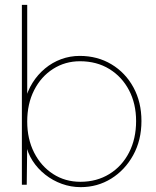

<svg xmlns="http://www.w3.org/2000/svg" viewBox="-20 -760 642 790"><path d="M312 10Q272 10 234.5 -3.5Q197 -17 166 -41.5Q135 -66 114 -98.5Q93 -131 86 -170L92 -167L90 0H70V-740H92V-348L83 -345Q93 -386 114 -419.5Q135 -453 165 -478Q195 -503 231.5 -516.5Q268 -530 308 -530Q381 -530 438.5 -495.5Q496 -461 529 -400.5Q562 -340 562 -262Q562 -183 528 -121.5Q494 -60 437.5 -25Q381 10 312 10ZM311 -12Q378 -12 430 -44Q482 -76 511 -132.5Q540 -189 540 -262Q540 -333 511 -388.5Q482 -444 430 -476Q378 -508 309 -508Q248 -508 198.5 -476.5Q149 -445 120.5 -389Q92 -333 92 -260Q92 -188 120.5 -132Q149 -76 198.5 -44Q248 -12 311 -12Z"/></svg>

Font: Lexend Deca Thin
Style: Regular
Weight: 250
Designer: Bonnie Shaver-Troup, Thomas Jockin
Foundry: Lexend
Version: Version 1.007